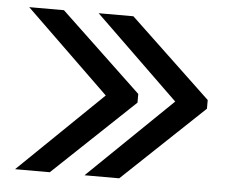

<svg xmlns="http://www.w3.org/2000/svg" viewBox="-45 -611 780 661"><g transform="rotate(5 345.0 -280.0)"><path d="M670 -295V-265L390 0H270L559 -280L270 -560H390ZM430 -295V-265L150 0H30L319 -280L30 -560H150Z"/></g></svg>

Font: Tektur
Style: Regular
Weight: 400
Designer: Adam Jagosz
Foundry: Adam Jagosz
Version: Version 1.005;gftools[0.9.30]